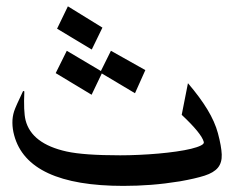

<svg xmlns="http://www.w3.org/2000/svg" viewBox="-20 -615 794 616"><path d="M679.2 -187.5Q690.4 -145.5 691.4 -119.4Q692.4 -93.3 679.2 -77.1Q666 -61 636.5 -51.5Q606.9 -42 557.1 -33.2Q508.8 -25.4 464.6 -22Q420.4 -18.6 376 -18.6Q68.8 -18.6 25.4 -181.2Q20 -201.2 19.8 -220.7Q19.5 -240.2 25.4 -258.3Q27.8 -265.6 34.9 -281.7Q42 -297.9 54.2 -323.2L58.1 -321.8Q55.2 -257.3 62 -229.5Q81.1 -153.8 193.8 -128.9Q249 -116.7 365.7 -116.7Q395 -116.7 426.5 -118.2Q458 -119.6 488.3 -122.3Q518.6 -125 545.9 -128.9Q573.2 -132.8 593.3 -137.7Q613.3 -142.6 624.5 -148.2Q635.7 -153.8 633.8 -159.7Q626.5 -187 563 -246.6L583 -348.1Q621.1 -303.7 645.3 -263.9Q669.4 -224.1 679.2 -187.5ZM274.4 -456.1 163.1 -522.9 197.8 -594.7 308.6 -526.4ZM413.1 -315.9 306.6 -379.4 273.9 -311 158.7 -380.4 194.3 -452.1 303.7 -387.2 335.9 -452.1 446.3 -390.1Z"/></svg>

Font: XB Khoramshahr
Style: Oblique
Weight: 400
Italic angle: 12°
Designer: Behnam
Foundry: Irmug
Version: Version 8.005 2009